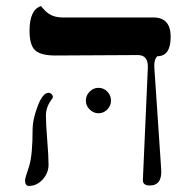

<svg xmlns="http://www.w3.org/2000/svg" viewBox="-20 -613 615 641"><path d="M505.4 -425.3Q494.1 -415 495.1 -389.6L518.1 -48.3Q522 6.3 480 6.3Q456.1 6.3 457 -12.7L473.6 -387.2Q475.1 -429.2 440.4 -429.2L165 -427.7Q116.7 -427.7 97.7 -444.8Q78.6 -461.9 78.6 -510.3Q78.6 -580.1 116.7 -592.8Q123 -585 131.8 -576.2Q153.3 -554.7 189 -554.7H491.2Q549.8 -555.2 549.8 -490.2Q549.8 -425.3 505.4 -425.3ZM154.8 -284.2Q133.3 -257.3 133.3 -227.1Q133.3 -199.2 137.7 -145.3Q142.1 -91.3 142.1 -63.5Q142.1 -35.6 122.6 -13.9Q103 7.8 76.2 7.8Q63.5 7.8 63.5 -12.7Q63.5 -16.6 77.6 -59.6Q88.9 -96.2 88.9 -182.6Q88.9 -211.9 104 -253.9Q121.6 -303.2 142.1 -303.2Q149.9 -303.2 154.3 -296.1Q158.7 -289.1 154.8 -284.2ZM350.6 -276.9Q350.6 -260.3 338.4 -247.6Q326.2 -234.9 308.6 -234.9Q292 -234.9 279.3 -247.6Q266.6 -260.3 266.6 -276.9Q266.6 -294.4 279.3 -307.1Q292 -319.8 308.6 -319.8Q326.2 -319.8 338.4 -307.1Q350.6 -294.4 350.6 -276.9Z"/></svg>

Font: Accordance
Style: Regular
Weight: 400
Version: Version 1.1 (build May 11, 2018) Miklal Software Solutions, 